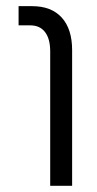

<svg xmlns="http://www.w3.org/2000/svg" viewBox="-20 -600 313 620"><path d="M212.9 -438V0H142.1V-434.1Q142.1 -474.6 125.5 -496.3Q108.9 -518.1 78.1 -518.1H40V-580.1H84Q146 -580.1 179.4 -543.2Q212.9 -506.3 212.9 -438Z"/></svg>

Font: LT Superior
Style: Regular
Weight: 400
Designer: Daniel Lyons
Foundry: LyonsType
Version: Version 1.000